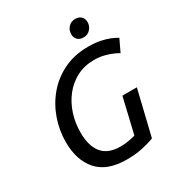

<svg xmlns="http://www.w3.org/2000/svg" viewBox="-209 -1033 1099 1183"><g transform="rotate(-30 340.5 -441.0)"><path d="M348 14Q208 14 141 -61.5Q74 -137 74 -267Q74 -351 102 -430Q130 -509 183 -571.5Q236 -634 312.5 -671Q389 -708 486 -708Q535 -708 571.5 -700.5Q608 -693 635 -682Q662 -671 681 -659L640 -573Q628 -581 604.5 -591.5Q581 -602 548 -610.5Q515 -619 477 -619Q408 -619 353.5 -590.5Q299 -562 261 -514Q223 -466 202.5 -404Q182 -342 182 -273Q182 -176 224 -125.5Q266 -75 354 -75Q381 -75 408 -79.5Q435 -84 460 -91L519 -341H622L545 -22Q507 -7 457 3.5Q407 14 348 14ZM493 -771Q465 -771 450 -786.5Q435 -802 435 -825Q435 -855 454 -875.5Q473 -896 503 -896Q530 -896 545 -880.5Q560 -865 560 -841Q560 -812 540.5 -791.5Q521 -771 493 -771Z"/></g></svg>

Font: Ubuntu Sans Medium
Style: Italic
Weight: 500
Italic angle: -13.5°
Designer: Dalton Maag Ltd
Foundry: Dalton Maag Ltd
Version: Version 1.006